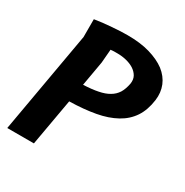

<svg xmlns="http://www.w3.org/2000/svg" viewBox="-173 -897 997 1036"><g transform="rotate(30 325.0 -379.0)"><path d="M180 0 231.5 -291.5Q322 -293.5 392.5 -306.5Q461.5 -319 513 -347.5Q563 -375 593 -420Q622.5 -464.5 631.5 -530.5Q638 -580 621 -622Q604 -663.5 564.5 -694.5Q525 -724 465 -741.5Q406 -758.5 326.5 -758.5Q315.5 -758.5 282.5 -757.5Q247 -755.5 230 -754Q195 -751 175.5 -749Q131.5 -743 125 -742V-631L14 0ZM278.5 -560.5 285.5 -644.5Q287.5 -644.5 291.5 -644.8Q295.5 -645 297.5 -645.5Q304 -645.5 307 -646H316.5H328.5Q356.5 -646 383 -639.5Q410 -633 431 -620Q452.5 -606 463.5 -586.5Q474.5 -566.5 470 -539Q463 -503 448.5 -479Q432.5 -454 407 -439.5Q381.5 -424 342.5 -416.5Q307 -409 251.5 -406.5Z"/></g></svg>

Font: B612
Style: Regular
Weight: 700
Italic angle: -10°
Designer: Nicolas Chauveau, Thomas Paillot, Jonathan Favre-Lamarine, Jean-Luc Vinot
Foundry: AIRBUS
Version: Version 1.008